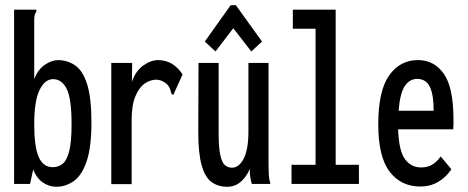

<svg xmlns="http://www.w3.org/2000/svg" viewBox="-20 -704 1790 735"><path d="M196 11Q168 11 144 -5.5Q120 -22 107 -55L95 0H34V-667H119V-659Q114 -653 112.5 -645.5Q111 -638 111 -622V-401Q125 -438 151.5 -456Q178 -474 203 -474Q242 -473 270.5 -451.5Q299 -430 314.5 -378.5Q330 -327 330 -235Q330 -140 311.5 -86Q293 -32 262 -10.5Q231 11 196 11ZM182 -64Q202 -64 218.5 -76Q235 -88 244.5 -123.5Q254 -159 254 -229Q254 -326 235.5 -363.5Q217 -401 183 -401Q152 -401 131.5 -359.5Q111 -318 111 -229Q111 -143 128 -103.5Q145 -64 182 -64Z M406 -463H486L485 -391Q499 -432 528 -453Q557 -474 587 -474Q617 -473 639.5 -459Q662 -445 679 -419L648 -351L644 -341L637 -344Q634 -352 631.5 -361.5Q629 -371 618 -383Q598 -399 578 -399Q556 -399 534.5 -384.5Q513 -370 498.5 -336Q484 -302 484 -245V1H406Z M850 11Q815 11 790 -7Q765 -25 752 -71Q739 -117 739 -199L740 -463H817V-194Q817 -138 823.5 -109.5Q830 -81 841.5 -71.5Q853 -62 868 -62Q895 -62 913 -97Q931 -132 931 -201V-463H1008V-72Q1008 -53 1009 -35.5Q1010 -18 1015 0H944Q936 -25 936 -57Q923 -26 901 -7.5Q879 11 850 11ZM805 -507 764 -545 863 -684H883L983 -545L942 -507L873 -596Z M1096 0V-73H1188V-594H1101V-667H1265V-73H1354V0Z M1589 10Q1515 10 1471.5 -47Q1428 -104 1428 -228Q1428 -356 1469.5 -415Q1511 -474 1580 -474Q1642 -474 1679 -421.5Q1716 -369 1716 -245Q1716 -235 1716 -226.5Q1716 -218 1715 -209H1504Q1507 -126 1530.5 -94.5Q1554 -63 1592 -63Q1617 -63 1635 -74Q1653 -85 1667 -105L1708 -56Q1687 -25 1657 -7.5Q1627 10 1589 10ZM1506 -280H1640Q1640 -343 1625 -372.5Q1610 -402 1577 -402Q1548 -402 1529.5 -374.5Q1511 -347 1506 -280Z"/></svg>

Font: Inconsolata ExtraCondensed SemiBold
Style: Regular
Weight: 600
Width: 2
Monospace: yes
Designer: Raph Levien, Cyreal, Brenton Simpson
Foundry: Raph Levien, Cyreal, Google
Version: Version 3.001; ttfautohint (v1.8.2.53-6de2)